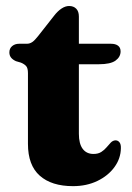

<svg xmlns="http://www.w3.org/2000/svg" viewBox="-20 -624 452 656"><path d="M51.5 -410 34.5 -415Q23.5 -420 17.8 -427.2Q12 -434.5 12 -445Q12 -458.5 21.5 -466.5Q31 -474.5 45.5 -474.5H71.5Q82 -474.5 90.5 -480.5Q99 -486.5 110 -500.5L165 -570.5Q177 -586 190.2 -594.8Q203.5 -603.5 216 -603.5Q231.5 -603.5 240.5 -594.2Q249.5 -585 249.5 -567.5V-167Q249.5 -133 262.5 -115.5Q275.5 -98 299.5 -98Q315.5 -98 326 -104.8Q336.5 -111.5 344 -120.5Q351.5 -129.5 358.5 -136.8Q365.5 -144 374.5 -144.5Q383 -144.5 388.2 -137.8Q393.5 -131 393 -117.5Q392.5 -82.5 371 -53Q349.5 -23.5 312.8 -5.8Q276 12 229.5 12Q156 12 115.8 -23.8Q75.5 -59.5 75.5 -132.5V-374Q75.5 -391 69.5 -398Q63.5 -405 51.5 -410ZM186 -404.5V-474.5H359Q374.5 -474.5 383.2 -468Q392 -461.5 392 -448.5Q392 -429.5 374.8 -417Q357.5 -404.5 318 -404.5Z"/></svg>

Font: Fraunces 28pt Soft Wonky
Style: Bold
Weight: 700
Version: Version 1.000;[b76b70a41]